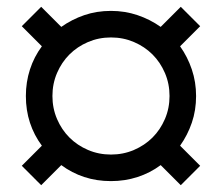

<svg xmlns="http://www.w3.org/2000/svg" viewBox="-20 -632 652 564"><path d="M56 -350Q56 -391 68 -428Q80 -465 103 -496L44 -555L101 -612L160 -553Q191 -575 227.5 -587.5Q264 -600 306 -600Q347 -600 384 -587.5Q421 -575 452 -553L511 -612L568 -555L509 -496Q531 -465 543.5 -428Q556 -391 556 -350Q556 -308 543.5 -271.5Q531 -235 509 -204L568 -145L511 -88L452 -147Q421 -124 384 -112Q347 -100 306 -100Q264 -100 227.5 -112Q191 -124 160 -147L101 -88L44 -145L103 -204Q80 -235 68 -271.5Q56 -308 56 -350ZM134 -350Q134 -314 147.5 -282.5Q161 -251 184 -228Q207 -205 238.5 -191.5Q270 -178 306 -178Q342 -178 373.5 -191.5Q405 -205 428 -228Q451 -251 464.5 -282.5Q478 -314 478 -350Q478 -386 464.5 -417.5Q451 -449 428 -472Q405 -495 373.5 -508.5Q342 -522 306 -522Q270 -522 238.5 -508.5Q207 -495 184 -472Q161 -449 147.5 -417.5Q134 -386 134 -350Z"/></svg>

Font: Space Mono
Style: Regular
Weight: 400
Monospace: yes
Designer: Colophon Foundry / Benjamin Critton
Foundry: Colophon Foundry
Version: Version 1.000;PS 1.003;hotconv 1.0.81;makeotf.lib2.5.63406